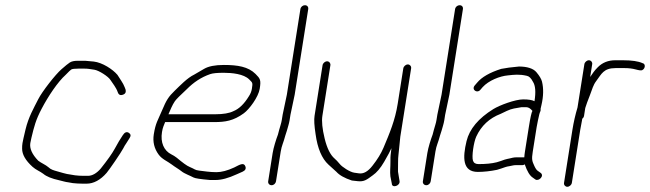

<svg xmlns="http://www.w3.org/2000/svg" viewBox="-20 -714 2492 736"><path d="M306.6 -481H277.5C264.6 -481 254.6 -478.8 247.7 -474.5C240.8 -470.2 230.6 -461.5 215.7 -448.6C192.4 -428.5 141.2 -362.8 126.7 -333.9C109.5 -299.5 89.3 -265.9 77.8 -217.5C71.2 -189.8 67.3 -172.5 66.2 -165.5C65.1 -158.5 64.6 -151.3 64.8 -144C64.7 -121.9 78 -98.7 104.8 -74.5C117.2 -63.2 132.9 -57.5 145.6 -48C158 -37.4 178.6 -29.1 206.8 -23C219 -20.4 229.3 -16.4 242.4 -15L259.5 -12C272.1 -10.7 284 -10 295.2 -10H312.8C338.3 -10 365.1 -23.8 388.8 -51.4C399.6 -64 444.3 -129.4 452.4 -145.1C456.4 -153 460.1 -159.3 463.6 -164L476.9 -185C482.6 -193.6 481.4 -200.3 473.3 -205.2C465.2 -210 457.6 -206.7 450.4 -195.3C437.8 -175.3 434.7 -171.6 419.4 -143.1C410.1 -125.9 392.4 -100.8 366.3 -68C350.3 -49.3 333.2 -40 317.5 -40H299.9C288.7 -40 277.9 -40.7 267.5 -42L249.5 -45C241.4 -45.9 232.3 -47.8 222.2 -50.7L198.3 -57.5C185.8 -61 174.5 -64.1 165.6 -73C154.9 -82.4 137.9 -89 126.5 -98C103 -122.3 92.9 -144.8 96.2 -165.5C97.1 -171.2 98.5 -178 100.5 -186C110.6 -227.9 116.9 -254.2 140.1 -298C164.6 -344.5 200.7 -399.5 232.4 -427.8C242.8 -438.6 249.7 -445.2 253.1 -447.5C256.6 -449.8 266.2 -451 281.8 -451H301.4C318.9 -451 321.9 -449.4 341.3 -446.8C358.8 -444.4 395.4 -420.7 403.3 -407.6C412.5 -393.1 424.9 -379.5 431.5 -360.3C435.3 -349.2 443.2 -346.7 455.1 -352.7C461.4 -355.9 463.5 -362 461.3 -371L457.8 -380C452.7 -394.8 437.2 -415.1 430.2 -427C412.1 -448.5 372.4 -474.2 339.7 -478Z M625.7 -276C633.7 -294 640 -310.8 650.2 -325.8C655.1 -333 670.4 -348.4 695.9 -372C722.2 -398.4 750.8 -417.8 786.1 -430C795.7 -433.3 812.8 -435 837.3 -435C869.3 -435 914.5 -430.6 935.3 -409.5C948 -396.5 949.4 -397.7 945.6 -374C944.1 -364 940.2 -354.3 934 -345C916 -315.5 896.3 -296.5 875 -288C859.7 -280 835 -276 805.7 -276ZM613 -246H801C843.5 -246 874.9 -250.8 914.6 -279.7C935.6 -295 970.5 -341.8 975.6 -373.7C980.9 -407.2 978 -412.1 959.6 -430.5C931.5 -458.5 890.9 -465 838 -465C804.5 -465 779.3 -460 762.4 -450.1C749.8 -442.7 737.4 -435.4 724.8 -428.2C697.6 -415.3 669.5 -385.2 649.5 -366C626.2 -343.7 617.3 -329.4 601.5 -291.5C585.1 -252.3 576.6 -243.6 569.5 -199C565 -170.4 571.2 -144.5 588.1 -121.5C601.5 -103.2 621.6 -96.2 638.2 -83.5C651.4 -73.4 664.5 -66.4 676.3 -57.1C686.4 -48.6 709.6 -40.4 721.5 -33.8C727.7 -30.3 748.9 -27.1 785 -24H806.2C828.9 -24 856 -31.3 887.7 -46L910.3 -56C920.5 -60.8 924 -67.6 920.5 -76.5C914.7 -91.4 901.6 -84.5 877.8 -72C851.9 -60 829.2 -54 809.7 -54C784.4 -54 761.7 -57.9 743.5 -60C726.2 -62 726.8 -66.1 707.4 -73.9C695.9 -78.5 680.4 -90.3 657.3 -109.5C650.8 -114.5 644.1 -118.7 637.3 -122C607.9 -136.4 594.6 -168.2 600.9 -207.5C603.9 -226.7 608.5 -233.5 613 -246Z M1038 -19 1056.1 -132.9C1059.8 -156.6 1066.3 -165.7 1073.9 -195L1079.7 -213C1083.1 -225.8 1087.9 -239.2 1090.1 -253L1093.4 -274L1109.6 -351L1161.5 -679C1162.9 -687.8 1157.4 -694 1148.9 -694C1140.5 -694 1132.9 -687.8 1131.5 -679L1079.6 -351L1063.6 -275L1060.2 -254C1058.2 -241 1053.6 -229.5 1050.4 -217L1045.4 -198C1038.1 -179 1028.5 -148.1 1025.1 -127L1008 -19C1006.7 -10.8 1012.8 -4 1021.1 -4C1029.5 -4 1036.7 -10.8 1038 -19Z M1543.4 -467C1535.5 -467 1527.3 -459.9 1526 -452L1504.5 -316C1494.5 -253 1474 -204.4 1450.1 -147.7C1440.7 -125.5 1426.7 -102.6 1408 -79C1390.7 -56.7 1373.7 -46.8 1355.6 -49.5C1348.9 -50.5 1343 -51.3 1338 -52C1322.1 -54.1 1290.7 -74.1 1282 -85.8C1274.9 -94.6 1268.1 -101.3 1262.8 -106C1246.4 -120 1233.6 -145.6 1224.5 -183C1215.4 -220.4 1212.5 -249.4 1215.8 -270L1246.5 -464C1247.7 -471.9 1241.8 -479 1233.9 -479C1225.9 -479 1217.7 -471.9 1216.5 -464L1185.8 -270C1183.4 -255.3 1184.7 -232 1189.7 -200C1197.1 -145.4 1213.6 -106.4 1239.1 -83C1245 -77.7 1255 -68.5 1269.4 -55.5C1280.9 -42.5 1300.6 -31.3 1328.9 -22C1335.2 -21.3 1342.6 -20.5 1351.3 -19.5C1375.6 -16.7 1386.1 -25.1 1408.5 -41.7C1423.9 -52.2 1438.6 -69.5 1452.6 -93.7C1466.6 -117.8 1475.9 -135.3 1480.6 -146C1479.6 -140.1 1478.4 -126.3 1477.4 -120C1476.8 -116 1476.6 -107.6 1476.7 -94.9C1476.9 -72.7 1474.3 -56.5 1476.5 -38L1482 -10C1482.2 8.4 1514.9 -1.4 1511.6 -20L1507 -48C1505.8 -52.7 1505.3 -58.2 1505.7 -64.5C1506.3 -76.6 1505.2 -106.1 1507.4 -120L1514.5 -190L1556 -452C1557.3 -459.9 1551.3 -467 1543.4 -467Z M1631 -19 1649.1 -132.9C1652.8 -156.6 1659.3 -165.7 1666.9 -195L1672.7 -213C1676.1 -225.8 1680.9 -239.2 1683.1 -253L1686.4 -274L1702.6 -351L1754.5 -679C1755.9 -687.8 1750.4 -694 1741.9 -694C1733.5 -694 1725.9 -687.8 1724.5 -679L1672.6 -351L1656.6 -275L1653.2 -254C1651.2 -241 1646.6 -229.5 1643.4 -217L1638.4 -198C1631.1 -179 1621.5 -148.1 1618.1 -127L1601 -19C1599.7 -10.8 1605.8 -4 1614.1 -4C1622.5 -4 1629.7 -10.8 1631 -19Z M1811.7 -55C1833.7 -55 1859.8 -57.7 1885.2 -63L1901.2 -68C1912.6 -71.7 1920.8 -75.5 1932.6 -77C1942.2 -78.2 1946.7 -81 1958.1 -81H1983.1C1985.7 -81 1988.5 -82 1991.5 -84C2000.7 -57.2 2011 -40.2 2022.5 -33L2032.3 -26C2045 -17.6 2068.9 -40.5 2051.5 -52L2041.6 -59C2037.3 -61.7 2033 -67.8 2028.5 -77.5C2019.5 -97 2017.5 -102.8 2022.3 -133L2037.2 -227C2039.5 -241.9 2044.7 -264 2047.5 -276.5C2049.7 -286.1 2053.8 -288 2052.3 -297C2053.7 -301.7 2054.7 -306.3 2055.5 -311C2063.4 -344.5 2064.1 -374.5 2057.7 -401C2055.3 -411 2048.1 -423.2 2036 -437.5C2024 -451.8 1999.9 -459 1969.5 -459C1941.1 -456.5 1918.2 -453.5 1901.3 -450C1857.4 -436.1 1826.6 -418.4 1808.9 -397L1800.3 -387C1785.8 -371 1808.4 -354 1821.6 -370L1830.2 -380C1853.3 -405.4 1895.9 -422.3 1926.9 -425C1951.2 -427.6 1970.5 -430.1 1999.1 -423.5C2008.1 -421.9 2015.9 -414.4 2022.7 -401C2032.5 -386.6 2034.5 -361.6 2028.9 -326C2020.3 -330.7 2005.8 -333 1985.5 -333C1955 -333 1895.3 -310.8 1871.2 -295.9C1813.9 -260.4 1779.7 -219.5 1768.4 -173C1753.2 -109.9 1752.5 -55 1811.7 -55ZM2007.2 -227 1992.3 -133C1991 -125 1990.2 -117.7 1989.8 -111H1964.1C1955.9 -111 1949.6 -110.5 1945.7 -109.5C1928.2 -104.7 1923.4 -106.1 1900.2 -97L1884.2 -92C1864.9 -87.1 1841.4 -85 1814.5 -85C1803.2 -85 1796 -89.3 1793.1 -98C1787.6 -113.8 1795.9 -169.3 1805.7 -190.5C1824.9 -232 1856 -261 1899 -277.5C1905.5 -280.5 1913.5 -284.3 1923.1 -289C1942 -298.1 1958.4 -299.5 1978.4 -303H1998.2C2005.5 -303 2013.1 -298.3 2021 -289C2017.5 -283.7 2012.9 -263 2007.2 -227Z M2220.1 -468 2193.8 -302C2185.4 -274 2178.9 -245.3 2174.2 -216L2142.1 -13C2140.8 -5.1 2146.8 2 2154.7 2C2162.6 2 2170.8 -5.1 2172.1 -13L2204.2 -216C2206.2 -228.7 2208.5 -240.7 2210.9 -252L2212 -259C2215.8 -261.7 2218 -265.3 2218.8 -270L2223.5 -300C2227 -311.7 2233 -328 2241.3 -349C2250.9 -373.3 2253.2 -387.2 2266 -404C2285.7 -430 2293.4 -453 2339.7 -453H2374.2C2389.8 -453 2404.1 -451.3 2416.9 -447.8C2429.7 -444.3 2437.9 -443.3 2441.5 -445C2454.2 -450.9 2455.5 -469.8 2442.8 -472C2426.8 -479.3 2401.8 -483 2367.7 -483H2338.5C2311.7 -483 2289.4 -474.2 2271.8 -456.5C2256.7 -441.4 2253.5 -434.7 2242.4 -419L2250.1 -468C2251.4 -475.9 2245.4 -483 2237.5 -483C2229.6 -483 2221.4 -475.9 2220.1 -468Z"/></svg>

Font: MewTooHand
Style: CondIta
Weight: 400
Designer: Mew Too, Robert Jablonski
Version: Version 0.77